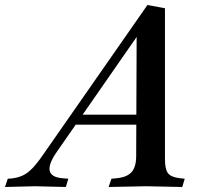

<svg xmlns="http://www.w3.org/2000/svg" viewBox="-89 -744 805 767"><path d="M-69 3 -58 -30 -43 -31Q-17 -34 3 -43.5Q23 -53 43 -74.5Q63 -96 88 -133L500 -724L570 -711V-109Q570 -67 582.5 -51.5Q595 -36 630 -32L649 -30L639 3L495 0L345 3L356 -30L377 -32Q419 -36 437 -57Q455 -78 455 -120L457 -628L492 -647L137 -136Q104 -88 109.5 -62Q115 -36 160 -32L184 -30L174 3L50 0ZM196 -246 221 -286H494L486 -246Z"/></svg>

Font: Baskervville SemiBold
Style: Italic
Weight: 600
Italic angle: -18°
Version: Version 1.100